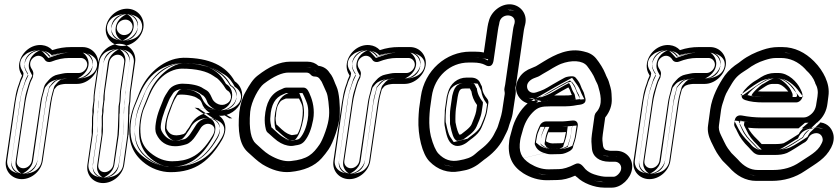

<svg xmlns="http://www.w3.org/2000/svg" viewBox="-20 -769 3846 881"><path d="M380 -468C377 -450 360 -434 342 -434H289C275 -434 261 -430 246 -427C229 -424 214 -414 203 -401C194 -390 186 -385 181 -367L177 -350C173 -334 168 -319 165 -298L126 -31C123 -13 106 3 87 3C68 3 54 -13 57 -31L96 -298C101 -330 105 -339 110 -360L115 -377C118 -388 122 -398 128 -409C130 -412 131 -415 131 -418L133 -430C134 -439 128 -449 124 -455C114 -471 117 -492 134 -505C154 -520 175 -513 186 -494C192 -485 205 -482 215 -486C243 -497 270 -503 298 -503H351C369 -503 383 -486 380 -468ZM80 53C126 53 169 15 176 -31L215 -298C218 -319 221 -329 225 -344L229 -359C232 -363 234 -365 239 -371C248 -381 268 -383 281 -384H334C379 -384 423 -423 430 -468C437 -513 404 -553 359 -553H306C277 -553 250 -549 220 -539C208 -552 192 -560 173 -562C124 -567 81 -530 70 -486C64 -461 69 -442 81 -422C75 -410 71 -399 67 -385L61 -368C54 -346 51 -329 46 -298L7 -31C0 15 34 53 80 53ZM405 -464C401 -433 373 -409 342 -409H289C280 -409 267 -406 250 -403C240 -401 231 -394 222 -384C210 -370 208 -372 205 -361L201 -344C197 -328 193 -313 190 -294L151 -27C146 4 119 28 87 28C53 28 28 -2 33 -35L71 -302C76 -335 80 -348 85 -367H86L91 -384C95 -397 98 -407 106 -421C106 -421 107 -421 107 -422L108 -432C107 -434 105 -437 102 -442C85 -470 92 -505 119 -525C151 -549 187 -537 206 -509C236 -521 267 -528 298 -528H351C386 -528 410 -496 405 -464ZM80 28C113 28 147 -2 152 -35L190 -302C193 -324 197 -336 201 -350L206 -371L210 -375C213 -379 215 -382 220 -388C239 -410 268 -408 279 -409H280H334C366 -409 401 -439 406 -472C410 -501 392 -524 366 -528H359H306C280 -528 256 -524 228 -515L212 -510L201 -522C193 -531 183 -536 171 -537C136 -541 102 -514 94 -481C90 -463 93 -451 103 -435L110 -423L104 -410C98 -399 95 -391 91 -378L85 -361C78 -340 75 -325 71 -294L32 -27C28 2 46 24 72 28ZM425 -466C422 -447 409 -426 377 -415C368 -412 356 -409 342 -409H289C288 -409 280 -408 260 -404C258 -403 250 -398 243 -390C231 -376 230 -377 226 -363L221 -346C217 -330 213 -316 210 -296L171 -29C168 -8 149 28 87 28C19 28 10 -14 13 -33L51 -300C56 -333 60 -343 65 -364L71 -381C74 -393 79 -404 85 -416C85 -417 86 -419 86 -420L88 -432C88 -433 86 -440 81 -447C67 -470 69 -499 98 -520C104 -525 112 -529 123 -533C146 -541 176 -539 195 -531C206 -527 212 -521 217 -516C242 -523 270 -528 298 -528H351C370 -528 385 -523 395 -518C422 -504 428 -484 425 -466ZM80 28C83 28 126 10 132 -33L170 -300C173 -321 177 -334 181 -348L186 -366L188 -369C191 -373 194 -376 199 -382C205 -389 213 -394 222 -398C244 -407 267 -408 275 -409H278H334C337 -409 380 -428 386 -470C391 -505 363 -527 358 -528H306C286 -528 268 -525 243 -517L202 -503L180 -527C174 -534 166 -538 165 -538C164 -538 124 -526 114 -483C109 -462 114 -447 124 -430L128 -422L125 -415C119 -404 115 -394 111 -381L106 -364C99 -342 95 -327 91 -296L52 -29C46 10 78 28 80 28Z M527 -568C481 -568 438 -529 431 -483L413 -359C410 -339 409 -322 409 -305L407 -291C405 -275 403 -264 404 -254V-245C402 -236 402 -226 402 -213C403 -185 400 -181 401 -151L381 -13C374 33 407 71 453 71C499 71 543 33 550 -13L569 -149C569 -150 570 -150 570 -151L572 -187L573 -244L574 -245V-248L575 -282L578 -305V-307L580 -343C580 -349 581 -354 582 -359L600 -483C607 -529 573 -568 527 -568ZM460 21C441 21 428 5 431 -13L451 -153C453 -168 452 -184 452 -189C453 -198 451 -233 453 -242C457 -264 453 -263 457 -291L459 -307C459 -308 460 -310 460 -311C460 -324 460 -340 463 -359L481 -483C484 -501 501 -518 520 -518C539 -518 553 -501 550 -483L532 -359C531 -352 530 -345 530 -339L528 -304L524 -281V-278L523 -244V-242V-239L521 -181L519 -148L500 -13C497 5 479 21 460 21ZM556 -679C575 -679 591 -661 588 -642C585 -622 569 -608 549 -608C530 -608 513 -626 516 -645C519 -665 536 -679 556 -679ZM466 -645C473 -691 516 -729 563 -729C610 -729 645 -689 638 -642C631 -596 587 -558 541 -558C494 -558 459 -598 466 -645ZM527 -543C495 -543 460 -512 455 -479L437 -355C434 -336 434 -321 434 -305V-303L432 -287C430 -272 429 -263 429 -256C429 -249 429 -244 428 -239C427 -233 427 -227 427 -214C428 -183 425 -179 426 -151V-149L406 -9C402 20 420 42 446 46H453C486 46 520 16 525 -17L545 -153L547 -188L548 -246V-247C548 -248 549 -248 549 -249L550 -285L553 -309L556 -345C556 -351 556 -357 557 -363L575 -487C579 -516 561 -539 535 -543ZM460 46C426 46 401 16 406 -17L426 -157C428 -168 426 -180 427 -192C428 -198 426 -230 429 -246C432 -262 427 -262 432 -295L434 -311C434 -326 435 -343 438 -363L456 -487C460 -518 488 -543 520 -543C555 -543 579 -511 574 -479L556 -355C555 -349 555 -343 555 -337L553 -301L549 -277L548 -241V-240V-239V-238L546 -180L544 -145L525 -9C520 22 492 46 460 46ZM556 -704C591 -704 617 -672 612 -638C607 -606 581 -583 549 -583C515 -583 486 -614 491 -649C496 -682 524 -704 556 -704ZM491 -641C487 -612 506 -587 534 -583H541C574 -583 608 -612 613 -646C617 -676 597 -700 570 -704H563C529 -704 496 -675 491 -641ZM527 -543C521 -542 481 -521 475 -481L458 -357C455 -337 454 -321 454 -305V-304L452 -289C450 -273 448 -263 449 -255C449 -249 449 -246 448 -242C446 -235 447 -227 447 -214C448 -184 445 -180 446 -151V-150L426 -11C420 28 451 46 453 46C456 46 499 28 505 -15L525 -151V-152L527 -187L528 -245V-247L529 -248L530 -284L533 -307V-308L535 -344C535 -350 536 -355 537 -361L555 -485C560 -521 532 -542 527 -543ZM460 46C392 46 383 4 386 -15L406 -155C408 -168 406 -182 407 -191C408 -199 406 -231 409 -244C413 -262 408 -262 412 -293L414 -309V-311C413 -325 415 -341 418 -361L436 -485C439 -505 456 -543 520 -543C590 -543 597 -499 594 -481L577 -357C576 -351 575 -344 575 -338L573 -303L569 -279V-278L568 -242V-240V-239L566 -181L564 -147L545 -11C542 10 522 46 460 46ZM556 -704C495 -704 474 -669 471 -647C468 -626 480 -583 549 -583C611 -583 629 -618 632 -640C635 -660 626 -704 556 -704ZM511 -643C504 -597 541 -583 541 -583C544 -583 587 -600 593 -644C599 -685 565 -704 563 -704C560 -704 517 -687 511 -643Z M943 -251C904 -251 873 -228 857 -200C852 -192 849 -186 846 -182C842 -176 835 -168 831 -160C830 -159 829 -158 823 -154C810 -150 799 -148 791 -148C769 -148 755 -155 744 -179C744 -179 743 -188 745 -205C747 -221 752 -239 760 -259L771 -289C775 -299 779 -306 781 -311L793 -331C794 -332 798 -335 811 -335C828 -335 844 -333 860 -329C881 -324 883 -319 897 -311C904 -305 907 -293 911 -284C919 -270 930 -259 943 -251ZM985 -238C1030 -234 1073 -266 1086 -303C1101 -345 1082 -380 1057 -396C1018 -467 941 -504 822 -504C810 -504 798 -502 784 -499C709 -480 646 -417 617 -339C602 -298 585 -269 577 -216C564 -126 585 -71 634 -28C672 5 719 21 763 21C880 21 944 -35 998 -126C1026 -174 1015 -218 985 -238ZM1021 -294C995 -278 966 -295 956 -312C948 -327 944 -343 930 -353C925 -357 920 -358 913 -363C893 -378 853 -385 818 -385C795 -385 767 -376 753 -354L739 -332C734 -324 730 -315 725 -301L713 -271C704 -248 698 -226 695 -205C692 -185 691 -168 698 -153C714 -118 744 -98 784 -98C800 -98 816 -101 835 -107C851 -112 867 -129 876 -143C885 -157 891 -164 900 -180C908 -194 928 -207 948 -198C965 -190 971 -173 955 -146C924 -94 893 -63 861 -48C836 -35 806 -29 770 -29C737 -29 703 -41 670 -68C644 -89 630 -115 626 -144C623 -167 623 -191 627 -216C631 -242 636 -261 642 -274C660 -314 667 -343 692 -380C718 -418 750 -441 789 -451C800 -453 807 -454 814 -454C881 -454 929 -442 959 -421C964 -417 970 -414 976 -410C986 -403 1008 -376 1014 -364C1016 -360 1020 -356 1023 -354C1043 -344 1049 -310 1021 -294ZM956 -273 1033 -226H943C914 -226 892 -209 879 -187C874 -178 869 -172 866 -167C860 -159 855 -153 854 -150L852 -146L850 -143C848 -141 843 -137 837 -133L834 -131L830 -130C816 -126 802 -123 791 -123C761 -123 736 -138 721 -169C716 -181 717 -188 720 -209C723 -227 728 -247 736 -268L748 -298C752 -309 755 -316 758 -322L759 -323L774 -346L775 -347C780 -353 794 -360 811 -360C830 -360 848 -358 866 -354C892 -348 902 -336 909 -332L912 -331L914 -329C928 -316 930 -301 933 -296C939 -286 947 -279 956 -273ZM971 -217C988 -205 999 -179 976 -139C925 -52 870 -4 763 -4C725 -4 683 -18 650 -47C607 -84 590 -127 602 -212C609 -261 624 -286 640 -330C666 -401 725 -458 790 -475C804 -478 812 -479 822 -479C937 -479 1003 -444 1036 -384L1039 -379L1044 -375C1060 -365 1073 -342 1062 -311C1053 -284 1019 -260 987 -263L890 -273ZM1033 -272C1043 -278 1052 -286 1057 -295C1074 -324 1064 -360 1036 -376C1026 -395 1007 -419 990 -430C984 -434 979 -438 974 -441C938 -466 884 -479 814 -479C805 -479 796 -478 783 -475C737 -463 701 -437 672 -394C644 -353 636 -321 619 -284C612 -268 606 -246 602 -219C598 -192 597 -166 601 -140C606 -106 623 -74 654 -49C691 -18 731 -4 770 -4C809 -4 843 -12 872 -26C911 -44 945 -78 977 -133C989 -153 994 -177 984 -197C978 -209 969 -216 959 -221C923 -238 890 -214 878 -193C870 -179 864 -172 854 -156C847 -145 835 -133 828 -131C811 -126 796 -123 784 -123C754 -123 733 -137 720 -164C717 -171 716 -183 719 -202C722 -221 728 -240 736 -262L748 -292C754 -306 757 -314 760 -319L774 -341C782 -353 799 -360 818 -360C851 -360 886 -352 898 -343C907 -337 913 -334 915 -333C921 -329 925 -319 934 -301L935 -300V-299C950 -274 991 -247 1033 -272ZM976 -268C969 -273 961 -280 954 -291C950 -299 949 -310 935 -323L933 -326L929 -328C926 -330 912 -344 878 -352C857 -357 834 -360 811 -360C781 -360 758 -348 753 -342L752 -340L738 -319L737 -318C734 -313 731 -305 727 -294L716 -264C708 -243 703 -224 700 -207C697 -187 697 -181 701 -173C714 -147 739 -123 791 -123C811 -123 827 -127 844 -132L852 -134L858 -138C865 -143 869 -147 871 -149L874 -151L875 -154C877 -159 882 -165 887 -173C890 -178 895 -183 900 -192C916 -219 939 -226 943 -226H1046ZM950 -222 873 -275 993 -263C993 -263 1029 -272 1041 -308C1054 -345 1036 -372 1023 -380L1017 -384L1014 -389C979 -453 920 -479 822 -479C817 -479 813 -478 802 -476C751 -462 689 -408 661 -333C645 -290 629 -265 622 -214C609 -126 630 -79 672 -42C704 -14 739 -4 763 -4C846 -4 901 -42 955 -134C980 -177 965 -212 950 -222ZM1053 -276C1019 -256 971 -262 946 -275C929 -284 921 -294 914 -305C907 -318 903 -328 898 -334L894 -338C893 -339 887 -341 877 -348C870 -353 845 -360 818 -360C816 -360 804 -360 795 -346L781 -324C778 -319 775 -310 769 -296L757 -266C755 -260 752 -253 750 -247C745 -232 741 -217 739 -203C736 -183 736 -170 741 -160C756 -128 777 -123 784 -123C788 -123 796 -124 812 -129C816 -131 827 -141 833 -151C843 -167 849 -173 857 -188C863 -199 891 -236 954 -225C963 -223 970 -220 977 -217C1016 -198 1015 -168 998 -138C966 -84 934 -49 891 -29C859 -13 817 -4 770 -4C716 -4 669 -23 632 -54C601 -80 586 -110 581 -142C577 -167 578 -192 582 -218C585 -236 588 -250 592 -263C594 -269 596 -275 598 -280C615 -318 623 -349 650 -389C678 -430 716 -459 770 -473L771 -474H772C786 -477 800 -479 814 -479C891 -479 954 -464 994 -436C999 -433 1005 -430 1011 -426C1032 -413 1048 -389 1057 -371C1094 -348 1099 -303 1053 -276Z M1373 -367H1294C1290 -367 1286 -366 1283 -365L1270 -359C1222 -340 1200 -297 1195 -231C1194 -212 1195 -195 1200 -175C1203 -162 1210 -160 1216 -154L1236 -136C1258 -116 1279 -105 1300 -101C1316 -98 1322 -99 1336 -102C1349 -104 1363 -105 1377 -121C1397 -145 1409 -178 1417 -220C1425 -265 1415 -306 1403 -333C1399 -343 1391 -367 1373 -367ZM1352 -317C1356 -308 1360 -302 1364 -292C1378 -261 1363 -179 1344 -153C1340 -152 1322 -149 1319 -149C1307 -152 1294 -156 1272 -176L1253 -194C1251 -196 1250 -196 1248 -198C1245 -212 1244 -225 1245 -232C1245 -233 1246 -233 1246 -234C1247 -262 1252 -280 1256 -287C1269 -310 1271 -308 1292 -317ZM1422 -418C1436 -418 1443 -414 1449 -404L1456 -394C1460 -386 1463 -379 1466 -372C1477 -345 1482 -346 1487 -302C1493 -252 1493 -222 1473 -165C1463 -136 1453 -116 1447 -107C1416 -62 1392 -38 1314 -30C1285 -27 1252 -37 1215 -59C1191 -74 1177 -90 1154 -110C1133 -128 1121 -174 1128 -256C1133 -306 1169 -368 1190 -384C1237 -420 1275 -436 1304 -436H1384C1394 -436 1400 -433 1406 -426C1410 -421 1417 -418 1422 -418ZM1441 -467C1428 -479 1411 -486 1391 -486H1311C1264 -486 1214 -463 1162 -422C1141 -406 1126 -382 1107 -348C1092 -322 1082 -289 1078 -254C1070 -168 1079 -105 1117 -71C1142 -49 1158 -32 1184 -15C1227 11 1269 24 1312 20C1374 14 1423 -6 1456 -43C1468 -56 1478 -70 1488 -84C1509 -115 1536 -192 1539 -240C1541 -280 1537 -345 1524 -372C1515 -391 1511 -408 1500 -425L1493 -434C1482 -452 1465 -464 1441 -467ZM1371 -342C1374 -338 1377 -331 1380 -323C1390 -300 1400 -263 1393 -225C1386 -185 1374 -156 1358 -137C1351 -129 1348 -129 1331 -126C1316 -123 1316 -123 1304 -125C1289 -128 1272 -137 1252 -155L1232 -173C1228 -177 1225 -179 1225 -179C1225 -179 1224 -180 1224 -181C1220 -199 1219 -212 1220 -229C1224 -291 1243 -321 1279 -336L1293 -342H1294ZM1368 -342 1375 -328C1380 -318 1382 -311 1386 -302C1406 -257 1388 -173 1364 -139L1359 -132L1351 -129C1343 -127 1330 -124 1320 -124H1316L1313 -125C1300 -128 1281 -135 1256 -157L1236 -175L1231 -180L1225 -185L1224 -192C1220 -209 1219 -221 1221 -236C1223 -266 1227 -286 1235 -300C1249 -325 1265 -332 1282 -340L1287 -342ZM1424 -443C1418 -449 1416 -452 1410 -455C1402 -459 1392 -461 1384 -461H1304C1266 -461 1223 -442 1174 -404C1144 -381 1109 -317 1103 -259C1095 -176 1105 -119 1137 -91C1159 -72 1175 -55 1202 -37C1242 -13 1279 -1 1316 -5C1400 -14 1435 -45 1468 -93C1477 -106 1485 -127 1496 -157C1517 -217 1517 -254 1511 -305C1506 -350 1498 -359 1489 -381C1486 -389 1483 -397 1478 -406L1477 -407L1471 -417C1466 -425 1463 -429 1456 -434C1446 -441 1432 -443 1424 -443ZM1438 -442C1456 -439 1464 -433 1472 -421L1479 -411C1488 -398 1491 -383 1501 -361C1510 -343 1516 -279 1514 -242C1512 -201 1484 -123 1467 -98C1458 -85 1448 -72 1437 -60C1410 -29 1367 -11 1309 -5C1273 -1 1237 -13 1197 -37C1173 -53 1160 -67 1134 -90C1106 -114 1094 -166 1102 -251C1105 -283 1116 -313 1129 -336C1148 -370 1162 -390 1178 -402C1228 -441 1273 -461 1311 -461H1391C1405 -461 1416 -456 1424 -449L1430 -444ZM1353 -342H1304L1297 -339C1269 -328 1245 -295 1240 -230C1239 -212 1239 -197 1244 -178C1245 -175 1246 -174 1246 -174C1246 -174 1249 -172 1254 -168L1274 -150C1294 -132 1311 -125 1314 -124C1315 -124 1319 -125 1322 -126C1328 -127 1332 -127 1333 -127C1334 -127 1335 -129 1337 -131C1354 -151 1364 -182 1372 -223C1380 -264 1370 -303 1359 -327C1357 -332 1356 -337 1353 -342ZM1386 -342H1277L1265 -337C1249 -330 1226 -318 1213 -295C1206 -283 1203 -265 1201 -235V-234C1200 -224 1200 -211 1203 -195L1204 -190L1209 -185L1214 -180L1234 -162C1259 -140 1284 -131 1299 -127L1309 -124H1321C1343 -124 1349 -127 1364 -131L1379 -135L1385 -144C1409 -178 1425 -257 1407 -298C1403 -307 1401 -314 1396 -324ZM1442 -441C1430 -452 1408 -461 1384 -461H1304C1247 -461 1201 -436 1153 -399C1122 -375 1089 -313 1083 -258C1075 -175 1084 -125 1116 -97C1138 -78 1152 -61 1181 -42C1221 -17 1268 1 1322 -5C1421 -16 1458 -52 1489 -98C1497 -110 1507 -130 1517 -160C1538 -219 1537 -254 1531 -304C1526 -348 1520 -353 1510 -377C1507 -385 1504 -392 1499 -401L1498 -402L1492 -412C1485 -423 1470 -436 1442 -441ZM1430 -443C1434 -442 1442 -441 1451 -426L1457 -416C1466 -402 1471 -386 1481 -366C1491 -346 1496 -279 1494 -241C1491 -197 1463 -119 1445 -93C1436 -80 1426 -66 1415 -54C1388 -23 1351 -10 1303 -5C1283 -3 1256 -8 1217 -32C1195 -46 1181 -61 1155 -84C1127 -108 1115 -167 1123 -252C1126 -285 1137 -316 1150 -340C1169 -374 1185 -397 1199 -408C1250 -448 1291 -461 1311 -461H1391C1391 -461 1396 -460 1402 -454L1412 -446Z M1883 -468C1880 -450 1863 -434 1845 -434H1792C1778 -434 1764 -430 1749 -427C1732 -424 1717 -414 1706 -401C1697 -390 1689 -385 1684 -367L1680 -350C1676 -334 1671 -319 1668 -298L1629 -31C1626 -13 1609 3 1590 3C1571 3 1557 -13 1560 -31L1599 -298C1604 -330 1608 -339 1613 -360L1618 -377C1621 -388 1625 -398 1631 -409C1633 -412 1634 -415 1634 -418L1636 -430C1637 -439 1631 -449 1627 -455C1617 -471 1620 -492 1637 -505C1657 -520 1678 -513 1689 -494C1695 -485 1708 -482 1718 -486C1746 -497 1773 -503 1801 -503H1854C1872 -503 1886 -486 1883 -468ZM1583 53C1629 53 1672 15 1679 -31L1718 -298C1721 -319 1724 -329 1728 -344L1732 -359C1735 -363 1737 -365 1742 -371C1751 -381 1771 -383 1784 -384H1837C1882 -384 1926 -423 1933 -468C1940 -513 1907 -553 1862 -553H1809C1780 -553 1753 -549 1723 -539C1711 -552 1695 -560 1676 -562C1627 -567 1584 -530 1573 -486C1567 -461 1572 -442 1584 -422C1578 -410 1574 -399 1570 -385L1564 -368C1557 -346 1554 -329 1549 -298L1510 -31C1503 15 1537 53 1583 53ZM1908 -464C1904 -433 1876 -409 1845 -409H1792C1783 -409 1770 -406 1753 -403C1743 -401 1734 -394 1725 -384C1713 -370 1711 -372 1708 -361L1704 -344C1700 -328 1696 -313 1693 -294L1654 -27C1649 4 1622 28 1590 28C1556 28 1531 -2 1536 -35L1574 -302C1579 -335 1583 -348 1588 -367H1589L1594 -384C1598 -397 1601 -407 1609 -421C1609 -421 1610 -421 1610 -422L1611 -432C1610 -434 1608 -437 1605 -442C1588 -470 1595 -505 1622 -525C1654 -549 1690 -537 1709 -509C1739 -521 1770 -528 1801 -528H1854C1889 -528 1913 -496 1908 -464ZM1583 28C1616 28 1650 -2 1655 -35L1693 -302C1696 -324 1700 -336 1704 -350L1709 -371L1713 -375C1716 -379 1718 -382 1723 -388C1742 -410 1771 -408 1782 -409H1783H1837C1869 -409 1904 -439 1909 -472C1913 -501 1895 -524 1869 -528H1862H1809C1783 -528 1759 -524 1731 -515L1715 -510L1704 -522C1696 -531 1686 -536 1674 -537C1639 -541 1605 -514 1597 -481C1593 -463 1596 -451 1606 -435L1613 -423L1607 -410C1601 -399 1598 -391 1594 -378L1588 -361C1581 -340 1578 -325 1574 -294L1535 -27C1531 2 1549 24 1575 28ZM1928 -466C1925 -447 1912 -426 1880 -415C1871 -412 1859 -409 1845 -409H1792C1791 -409 1783 -408 1763 -404C1761 -403 1753 -398 1746 -390C1734 -376 1733 -377 1729 -363L1724 -346C1720 -330 1716 -316 1713 -296L1674 -29C1671 -8 1652 28 1590 28C1522 28 1513 -14 1516 -33L1554 -300C1559 -333 1563 -343 1568 -364L1574 -381C1577 -393 1582 -404 1588 -416C1588 -417 1589 -419 1589 -420L1591 -432C1591 -433 1589 -440 1584 -447C1570 -470 1572 -499 1601 -520C1607 -525 1615 -529 1626 -533C1649 -541 1679 -539 1698 -531C1709 -527 1715 -521 1720 -516C1745 -523 1773 -528 1801 -528H1854C1873 -528 1888 -523 1898 -518C1925 -504 1931 -484 1928 -466ZM1583 28C1586 28 1629 10 1635 -33L1673 -300C1676 -321 1680 -334 1684 -348L1689 -366L1691 -369C1694 -373 1697 -376 1702 -382C1708 -389 1716 -394 1725 -398C1747 -407 1770 -408 1778 -409H1781H1837C1840 -409 1883 -428 1889 -470C1894 -505 1866 -527 1861 -528H1809C1789 -528 1771 -525 1746 -517L1705 -503L1683 -527C1677 -534 1669 -538 1668 -538C1667 -538 1627 -526 1617 -483C1612 -462 1617 -447 1627 -430L1631 -422L1628 -415C1622 -404 1618 -394 1614 -381L1609 -364C1602 -342 1598 -327 1594 -296L1555 -29C1549 10 1581 28 1583 28Z M2130 -482H2150C2174 -482 2193 -478 2206 -471C2206 -471 2239 -449 2245 -493L2265 -632C2266 -640 2268 -649 2270 -657L2272 -668C2282 -712 2351 -706 2341 -662L2338 -652C2336 -646 2335 -638 2334 -632L2298 -381L2295 -366C2292 -356 2297 -348 2296 -338L2284 -259C2280 -234 2270 -209 2265 -191C2262 -180 2255 -170 2250 -159C2238 -133 2218 -108 2185 -83C2177 -77 2169 -70 2161 -63C2141 -45 2119 -39 2086 -33C2050 -26 2019 -35 1991 -65C1980 -77 1967 -105 1957 -144C1951 -170 1949 -197 1950 -227C1951 -240 1951 -256 1953 -270L1961 -326C1974 -419 2046 -482 2130 -482ZM1911 -326 1903 -270C1901 -254 1901 -237 1900 -223C1897 -148 1917 -62 1951 -28C1988 10 2036 27 2089 17C2100 15 2106 14 2110 13C2140 8 2169 -9 2191 -28C2198 -34 2205 -39 2212 -44C2251 -73 2279 -107 2296 -145C2299 -151 2301 -156 2304 -161C2314 -180 2313 -187 2322 -211C2328 -226 2332 -242 2334 -259L2346 -338C2347 -348 2347 -356 2345 -366C2346 -370 2347 -376 2348 -381L2384 -632C2385 -636 2386 -640 2387 -646L2390 -658C2401 -706 2368 -745 2325 -749C2278 -753 2233 -715 2223 -672L2220 -661C2218 -651 2216 -641 2215 -632L2200 -528C2187 -531 2173 -532 2158 -532H2138C2027 -532 1928 -446 1911 -326ZM2020 -194C2028 -150 2035 -117 2060 -104C2083 -91 2114 -107 2128 -120C2131 -123 2139 -128 2149 -136C2167 -150 2181 -164 2190 -185C2197 -201 2212 -237 2215 -259L2221 -297C2222 -304 2219 -311 2216 -315C2201 -333 2193 -349 2192 -367C2192 -372 2189 -377 2187 -380L2182 -391C2176 -403 2163 -413 2141 -413H2121C2079 -413 2046 -385 2035 -344L2031 -329C2031 -328 2030 -327 2030 -326L2022 -270C2021 -265 2021 -260 2021 -254C2021 -240 2018 -207 2020 -194ZM2072 -270 2080 -324 2083 -338C2089 -360 2095 -363 2113 -363H2133H2136L2141 -353C2141 -352 2143 -351 2143 -350C2146 -328 2154 -307 2169 -287L2165 -259C2163 -244 2148 -209 2144 -199C2137 -182 2107 -162 2095 -152C2094 -152 2091 -152 2088 -151C2083 -158 2076 -175 2070 -208C2069 -223 2070 -256 2072 -270ZM2130 -507C2033 -507 1951 -434 1936 -330L1928 -273C1926 -256 1926 -240 1926 -229C1925 -198 1926 -167 1933 -138C1943 -97 1955 -66 1972 -48C2006 -12 2048 0 2091 -8C2124 -14 2152 -22 2177 -44C2184 -50 2192 -57 2200 -63C2235 -89 2259 -118 2273 -149C2276 -156 2285 -168 2289 -185C2293 -200 2305 -226 2309 -255L2320 -334C2323 -351 2319 -360 2319 -360C2321 -368 2322 -371 2323 -377L2359 -628C2360 -633 2360 -640 2362 -646L2365 -657C2368 -671 2366 -685 2359 -697C2351 -711 2338 -718 2325 -721C2296 -728 2257 -713 2248 -673L2245 -662C2243 -653 2241 -645 2240 -636L2220 -497C2220 -495 2219 -493 2219 -492H2218L2217 -493C2199 -503 2177 -507 2150 -507ZM1936 -322C1952 -430 2040 -507 2138 -507H2158C2171 -507 2184 -505 2195 -503L2221 -498L2240 -628C2241 -637 2243 -647 2245 -656L2247 -667C2254 -699 2290 -727 2323 -724C2325 -724 2328 -723 2330 -723C2355 -718 2372 -694 2365 -663L2363 -652C2362 -646 2360 -641 2359 -636L2323 -385C2322 -381 2322 -376 2321 -372L2320 -367L2321 -362C2322 -355 2322 -349 2321 -342L2310 -263C2308 -247 2304 -232 2299 -219C2289 -191 2290 -188 2282 -173C2279 -167 2276 -162 2273 -155C2258 -122 2233 -91 2197 -64C2190 -58 2182 -53 2175 -47C2156 -30 2130 -16 2106 -12C2102 -11 2095 -10 2084 -8C2039 0 2001 -13 1969 -46C1944 -71 1922 -150 1925 -221C1926 -236 1926 -253 1928 -266ZM2045 -199C2054 -152 2062 -132 2072 -126C2080 -122 2100 -128 2112 -139C2116 -143 2123 -148 2134 -156C2151 -169 2160 -178 2167 -195C2174 -210 2189 -248 2191 -263L2196 -300C2180 -320 2170 -341 2168 -364L2166 -366L2159 -380C2158 -382 2155 -388 2141 -388H2121C2092 -388 2068 -369 2059 -337L2055 -323V-322L2047 -266C2046 -262 2046 -258 2046 -253C2046 -238 2044 -204 2045 -199ZM2047 -274C2044 -256 2044 -223 2045 -207V-205L2046 -204C2053 -169 2059 -150 2067 -137L2076 -122L2094 -126C2098 -127 2100 -128 2102 -128L2107 -130L2111 -133C2121 -141 2155 -160 2167 -189C2172 -200 2187 -233 2190 -255L2196 -294L2189 -302C2176 -319 2170 -335 2167 -353V-358L2165 -362L2164 -364L2153 -387L2138 -388H2133H2113C2104 -388 2093 -387 2082 -380C2068 -371 2063 -357 2059 -344L2055 -329ZM2130 -507C2003 -507 1930 -422 1916 -328L1908 -271C1906 -255 1907 -240 1906 -228C1905 -197 1905 -169 1912 -141C1922 -100 1934 -72 1951 -54C1983 -20 2037 3 2101 -9C2137 -16 2173 -27 2199 -50C2206 -56 2214 -62 2221 -68C2257 -95 2281 -123 2294 -153C2298 -161 2305 -172 2309 -187C2313 -203 2325 -230 2329 -257L2341 -336C2343 -352 2338 -359 2339 -362C2340 -368 2342 -373 2343 -379L2379 -630C2380 -636 2381 -642 2383 -648L2385 -659C2391 -685 2375 -719 2319 -723C2262 -727 2233 -697 2227 -671L2225 -660C2223 -651 2221 -642 2220 -634L2201 -502C2185 -506 2168 -507 2150 -507ZM1956 -324C1973 -443 2070 -507 2138 -507H2158C2168 -507 2177 -506 2184 -504L2240 -493L2260 -630C2261 -639 2263 -648 2265 -658L2268 -669C2277 -710 2319 -724 2319 -724C2323 -723 2354 -702 2345 -661L2342 -650C2341 -644 2340 -639 2339 -634L2303 -383C2302 -379 2302 -373 2301 -369L2300 -367V-364C2302 -356 2302 -348 2301 -340L2289 -261C2287 -245 2283 -230 2278 -216C2268 -190 2270 -184 2261 -168C2258 -163 2255 -157 2252 -151C2237 -117 2210 -86 2175 -59C2167 -53 2160 -47 2153 -41C2134 -24 2110 -13 2098 -11C2093 -10 2085 -9 2074 -7C2051 -3 2025 -6 1991 -40C1966 -66 1942 -150 1945 -222C1946 -237 1946 -254 1948 -268ZM2065 -197C2063 -205 2066 -240 2066 -254C2066 -260 2066 -264 2067 -268L2075 -324V-326L2079 -340C2090 -380 2120 -388 2121 -388H2136C2137 -387 2137 -386 2138 -385L2145 -371L2146 -370C2147 -369 2147 -366 2147 -366C2149 -345 2158 -324 2175 -304C2175 -303 2176 -301 2176 -299L2170 -261C2167 -243 2153 -207 2146 -191C2138 -173 2129 -163 2113 -151C2102 -143 2094 -137 2090 -133C2089 -132 2087 -130 2085 -129C2077 -141 2071 -166 2065 -197ZM2027 -272 2035 -327 2039 -341C2045 -362 2065 -388 2113 -388H2133H2143L2172 -385L2185 -359C2185 -359 2186 -358 2186 -357L2187 -354L2188 -352C2191 -332 2198 -314 2211 -297L2215 -291L2210 -257C2207 -238 2191 -203 2187 -193C2176 -167 2142 -146 2132 -138L2126 -133L2115 -130C2113 -129 2110 -129 2106 -128L2062 -117L2045 -142C2038 -154 2033 -172 2026 -206L2025 -207V-208C2024 -224 2025 -255 2027 -272Z M2596 -77C2611 -88 2609 -94 2610 -98C2615 -112 2622 -135 2624 -149L2631 -191C2633 -202 2628 -218 2607 -216C2581 -213 2565 -212 2563 -212H2485C2474 -212 2462 -204 2458 -195C2447 -172 2440 -154 2438 -137L2434 -113C2433 -107 2435 -102 2438 -97C2447 -78 2467 -69 2487 -64C2494 -62 2500 -61 2507 -61L2552 -62C2566 -62 2582 -69 2596 -77ZM2485 -121 2488 -137C2489 -142 2491 -149 2496 -162H2555C2560 -162 2564 -162 2577 -163L2574 -149C2573 -142 2569 -124 2565 -114L2559 -112L2514 -111C2502 -111 2487 -119 2485 -121ZM2830 7C2828 23 2809 42 2796 42H2761C2749 42 2730 39 2706 31C2691 26 2677 18 2666 7C2656 -4 2642 -28 2619 -16C2588 0 2563 7 2545 7L2497 8C2468 8 2440 -1 2412 -18C2370 -45 2359 -74 2367 -126C2369 -140 2374 -153 2377 -165C2386 -201 2401 -229 2423 -252C2448 -278 2465 -281 2505 -281H2557C2588 -281 2604 -282 2629 -287C2638 -289 2678 -287 2664 -325C2664 -326 2663 -329 2662 -333C2659 -350 2651 -356 2645 -374C2641 -387 2633 -399 2622 -412C2618 -417 2611 -419 2605 -419C2595 -419 2578 -417 2570 -412C2553 -402 2543 -398 2515 -381C2477 -358 2475 -357 2440 -345C2418 -338 2402 -351 2399 -366C2394 -389 2415 -404 2430 -410L2443 -415C2453 -418 2459 -423 2471 -430L2497 -445C2524 -462 2544 -472 2554 -476C2601 -494 2653 -493 2674 -466C2687 -449 2704 -424 2710 -407C2714 -396 2720 -388 2724 -376C2734 -342 2750 -290 2716 -254C2712 -250 2709 -243 2708 -238L2696 -153C2692 -123 2694 -113 2696 -88C2699 -50 2730 -27 2775 -27H2801C2819 -27 2833 -12 2830 7ZM2604 -333C2597 -347 2597 -355 2588 -368C2572 -360 2550 -347 2523 -331H2564C2588 -331 2589 -331 2604 -333ZM2880 7C2887 -39 2854 -77 2808 -77H2783C2774 -77 2772 -79 2761 -81C2753 -83 2748 -93 2747 -100C2745 -124 2742 -123 2746 -153L2757 -230C2778 -256 2789 -286 2787 -317C2787 -323 2786 -331 2786 -339C2786 -357 2777 -382 2773 -396C2769 -408 2762 -418 2758 -430C2749 -453 2732 -480 2715 -501C2701 -518 2682 -528 2658 -533C2590 -550 2529 -520 2475 -487L2449 -471C2439 -465 2438 -464 2432 -462L2418 -456C2398 -449 2377 -435 2364 -415C2327 -360 2359 -307 2401 -295C2366 -264 2340 -220 2328 -170C2325 -156 2319 -141 2317 -126C2307 -55 2328 -8 2381 26C2415 47 2451 58 2490 58L2538 57C2563 57 2590 50 2619 37C2622 40 2625 42 2629 45C2654 70 2706 92 2753 92H2788C2831 92 2874 50 2880 7ZM2582 -98 2585 -101C2585 -102 2586 -104 2587 -107C2592 -120 2598 -142 2600 -153L2605 -191C2581 -189 2568 -187 2563 -187H2485C2484 -187 2481 -185 2481 -184C2470 -162 2464 -145 2462 -133L2459 -110L2460 -109L2461 -107C2464 -100 2475 -93 2494 -88H2495C2501 -86 2500 -86 2507 -86L2552 -87C2558 -87 2570 -91 2582 -98ZM2469 -102 2459 -111 2463 -140C2464 -148 2467 -158 2473 -172L2479 -187H2555C2559 -187 2561 -187 2574 -188L2606 -191L2599 -145C2597 -134 2592 -117 2588 -105L2585 -95L2575 -91C2571 -89 2567 -88 2565 -88C2106 23 2563 -87 2563 -87L2514 -86C2491 -87 2477 -96 2469 -102ZM2855 11C2860 -22 2835 -52 2801 -52H2775C2739 -52 2723 -68 2721 -91C2719 -117 2717 -121 2721 -149L2733 -234C2733 -235 2734 -236 2734 -236C2780 -285 2757 -352 2748 -383C2743 -400 2735 -409 2733 -416C2725 -438 2708 -464 2693 -482C2660 -523 2595 -518 2545 -499C2532 -494 2512 -484 2484 -467L2458 -451C2446 -444 2443 -441 2436 -439H2435L2421 -433C2403 -426 2366 -403 2375 -361C2381 -333 2411 -309 2448 -321C2484 -333 2490 -337 2527 -359C2554 -375 2564 -378 2583 -390C2585 -391 2598 -394 2604 -394C2613 -383 2618 -375 2621 -366C2629 -341 2636 -338 2638 -329C2639 -323 2640 -321 2641 -317V-314C2636 -313 2632 -314 2623 -312C2601 -307 2588 -306 2557 -306H2505C2464 -306 2435 -301 2405 -270C2380 -244 2362 -211 2352 -171C2349 -160 2344 -147 2342 -130C2334 -72 2349 -29 2399 3C2431 23 2462 33 2497 33L2545 32C2571 32 2598 23 2631 6C2634 8 2640 16 2649 25C2663 39 2679 49 2698 55C2724 63 2745 67 2761 67H2796C2827 67 2851 38 2855 11ZM2627 -344C2623 -353 2621 -364 2609 -382L2596 -400L2576 -390C2560 -381 2537 -369 2510 -353L2431 -306H2564C2588 -306 2593 -306 2607 -308L2643 -312ZM2855 4C2850 35 2816 67 2788 67H2753C2713 67 2665 47 2646 28V27L2645 26C2641 23 2640 22 2637 19L2625 7L2609 14C2582 26 2559 32 2538 32L2490 33C2455 33 2424 23 2394 4C2349 -25 2333 -59 2342 -122C2344 -134 2348 -149 2352 -164C2363 -210 2386 -249 2417 -277L2451 -307L2408 -319C2403 -320 2398 -323 2394 -326C2374 -339 2362 -366 2385 -401C2395 -416 2411 -428 2426 -433L2441 -439C2448 -442 2453 -444 2462 -450L2488 -465C2542 -498 2596 -523 2653 -509C2674 -504 2685 -497 2695 -485C2711 -465 2727 -440 2734 -421C2740 -405 2747 -396 2749 -389C2754 -374 2761 -350 2761 -338C2761 -329 2762 -323 2762 -316C2763 -291 2756 -267 2738 -246L2733 -240L2721 -157C2717 -126 2720 -118 2722 -98C2723 -89 2726 -80 2731 -73C2736 -66 2743 -59 2756 -56C2763 -55 2770 -52 2783 -52H2808C2811 -52 2813 -51 2815 -51C2841 -47 2859 -25 2855 4ZM2561 -93C2568 -99 2562 -93 2566 -103C2571 -117 2578 -139 2580 -151L2585 -189C2575 -188 2573 -187 2563 -187H2501C2491 -165 2485 -149 2483 -135L2479 -111C2479 -108 2479 -106 2480 -105L2481 -104L2482 -103C2487 -92 2493 -90 2507 -86H2508L2548 -87C2551 -88 2555 -90 2561 -93ZM2448 -108 2439 -115 2443 -138C2444 -145 2446 -155 2452 -168L2460 -187H2555L2569 -188L2626 -193L2619 -147C2618 -137 2613 -120 2609 -109L2606 -100L2593 -94C2586 -91 2580 -90 2577 -89C2574 -88 2572 -88 2569 -87L2514 -86H2512C2471 -87 2455 -102 2448 -108ZM2875 9C2878 -9 2871 -27 2846 -41C2836 -47 2820 -52 2801 -52H2775C2766 -52 2744 -57 2741 -90C2739 -116 2737 -122 2741 -151L2753 -236C2753 -238 2756 -242 2756 -242C2793 -281 2784 -326 2775 -359C2773 -367 2771 -374 2769 -380C2764 -395 2757 -404 2754 -412C2747 -432 2730 -458 2715 -476C2712 -480 2708 -484 2704 -487C2660 -523 2580 -517 2528 -497C2511 -491 2492 -479 2463 -462L2438 -447C2425 -439 2423 -438 2420 -437L2419 -436L2403 -430C2376 -419 2348 -395 2355 -363C2357 -355 2361 -347 2369 -339C2375 -333 2383 -326 2397 -322C2417 -316 2444 -317 2463 -323C2500 -335 2511 -343 2547 -364C2568 -377 2578 -381 2591 -388C2596 -381 2599 -375 2601 -369C2604 -360 2607 -353 2610 -348C2614 -341 2617 -338 2618 -331C2619 -326 2619 -323 2620 -320C2621 -316 2622 -314 2622 -312C2619 -312 2617 -311 2612 -310C2594 -306 2587 -306 2557 -306H2505C2457 -306 2413 -296 2383 -264C2358 -238 2342 -206 2332 -168C2329 -157 2324 -143 2322 -128C2314 -73 2326 -35 2378 -1C2411 20 2450 33 2496 33H2497L2546 32C2575 32 2600 24 2623 15L2627 19C2641 33 2660 45 2684 53C2712 62 2735 67 2761 67H2796C2861 67 2873 23 2875 9ZM2648 -340 2661 -314 2613 -309C2601 -308 2588 -306 2564 -306H2418L2490 -348C2517 -364 2541 -377 2557 -386L2605 -412L2630 -377C2642 -360 2643 -350 2648 -340ZM2835 6C2830 39 2797 64 2787 67H2753C2729 67 2687 52 2668 33H2667V32C2664 29 2661 27 2658 24L2632 -2L2591 17C2565 29 2548 32 2537 32L2489 33C2466 33 2444 27 2415 9C2372 -19 2352 -57 2362 -124C2364 -137 2368 -153 2372 -167C2384 -214 2409 -255 2439 -282L2464 -305L2421 -318C2411 -321 2373 -357 2406 -406C2417 -422 2433 -432 2441 -435L2443 -436L2458 -442C2466 -445 2474 -449 2483 -455L2508 -470C2565 -505 2607 -519 2640 -511L2641 -510H2642C2654 -507 2664 -504 2674 -491C2690 -471 2707 -446 2714 -425C2719 -410 2726 -401 2729 -392C2733 -377 2741 -354 2741 -339C2741 -331 2742 -323 2742 -316C2744 -288 2734 -262 2716 -240L2713 -236L2701 -155C2697 -124 2700 -121 2702 -99C2703 -92 2699 -66 2746 -57C2746 -57 2761 -52 2783 -52H2808C2812 -51 2840 -31 2835 6Z M3260 -468C3257 -450 3240 -434 3222 -434H3169C3155 -434 3141 -430 3126 -427C3109 -424 3094 -414 3083 -401C3074 -390 3066 -385 3061 -367L3057 -350C3053 -334 3048 -319 3045 -298L3006 -31C3003 -13 2986 3 2967 3C2948 3 2934 -13 2937 -31L2976 -298C2981 -330 2985 -339 2990 -360L2995 -377C2998 -388 3002 -398 3008 -409C3010 -412 3011 -415 3011 -418L3013 -430C3014 -439 3008 -449 3004 -455C2994 -471 2997 -492 3014 -505C3034 -520 3055 -513 3066 -494C3072 -485 3085 -482 3095 -486C3123 -497 3150 -503 3178 -503H3231C3249 -503 3263 -486 3260 -468ZM2960 53C3006 53 3049 15 3056 -31L3095 -298C3098 -319 3101 -329 3105 -344L3109 -359C3112 -363 3114 -365 3119 -371C3128 -381 3148 -383 3161 -384H3214C3259 -384 3303 -423 3310 -468C3317 -513 3284 -553 3239 -553H3186C3157 -553 3130 -549 3100 -539C3088 -552 3072 -560 3053 -562C3004 -567 2961 -530 2950 -486C2944 -461 2949 -442 2961 -422C2955 -410 2951 -399 2947 -385L2941 -368C2934 -346 2931 -329 2926 -298L2887 -31C2880 15 2914 53 2960 53ZM3285 -464C3281 -433 3253 -409 3222 -409H3169C3160 -409 3147 -406 3130 -403C3120 -401 3111 -394 3102 -384C3090 -370 3088 -372 3085 -361L3081 -344C3077 -328 3073 -313 3070 -294L3031 -27C3026 4 2999 28 2967 28C2933 28 2908 -2 2913 -35L2951 -302C2956 -335 2960 -348 2965 -367H2966L2971 -384C2975 -397 2978 -407 2986 -421C2986 -421 2987 -421 2987 -422L2988 -432C2987 -434 2985 -437 2982 -442C2965 -470 2972 -505 2999 -525C3031 -549 3067 -537 3086 -509C3116 -521 3147 -528 3178 -528H3231C3266 -528 3290 -496 3285 -464ZM2960 28C2993 28 3027 -2 3032 -35L3070 -302C3073 -324 3077 -336 3081 -350L3086 -371L3090 -375C3093 -379 3095 -382 3100 -388C3119 -410 3148 -408 3159 -409H3160H3214C3246 -409 3281 -439 3286 -472C3290 -501 3272 -524 3246 -528H3239H3186C3160 -528 3136 -524 3108 -515L3092 -510L3081 -522C3073 -531 3063 -536 3051 -537C3016 -541 2982 -514 2974 -481C2970 -463 2973 -451 2983 -435L2990 -423L2984 -410C2978 -399 2975 -391 2971 -378L2965 -361C2958 -340 2955 -325 2951 -294L2912 -27C2908 2 2926 24 2952 28ZM3305 -466C3302 -447 3289 -426 3257 -415C3248 -412 3236 -409 3222 -409H3169C3168 -409 3160 -408 3140 -404C3138 -403 3130 -398 3123 -390C3111 -376 3110 -377 3106 -363L3101 -346C3097 -330 3093 -316 3090 -296L3051 -29C3048 -8 3029 28 2967 28C2899 28 2890 -14 2893 -33L2931 -300C2936 -333 2940 -343 2945 -364L2951 -381C2954 -393 2959 -404 2965 -416C2965 -417 2966 -419 2966 -420L2968 -432C2968 -433 2966 -440 2961 -447C2947 -470 2949 -499 2978 -520C2984 -525 2992 -529 3003 -533C3026 -541 3056 -539 3075 -531C3086 -527 3092 -521 3097 -516C3122 -523 3150 -528 3178 -528H3231C3250 -528 3265 -523 3275 -518C3302 -504 3308 -484 3305 -466ZM2960 28C2963 28 3006 10 3012 -33L3050 -300C3053 -321 3057 -334 3061 -348L3066 -366L3068 -369C3071 -373 3074 -376 3079 -382C3085 -389 3093 -394 3102 -398C3124 -407 3147 -408 3155 -409H3158H3214C3217 -409 3260 -428 3266 -470C3271 -505 3243 -527 3238 -528H3186C3166 -528 3148 -525 3123 -517L3082 -503L3060 -527C3054 -534 3046 -538 3045 -538C3044 -538 3004 -526 2994 -483C2989 -462 2994 -447 3004 -430L3008 -422L3005 -415C2999 -404 2995 -394 2991 -381L2986 -364C2979 -342 2975 -327 2971 -296L2932 -29C2926 10 2958 28 2960 28Z M3399 -310C3422 -302 3450 -299 3485 -299H3633C3648 -299 3660 -313 3662 -324V-326C3664 -341 3657 -351 3652 -362C3638 -392 3598 -434 3553 -434H3534C3513 -434 3491 -427 3472 -415C3457 -405 3447 -399 3445 -398C3428 -389 3350 -327 3399 -310ZM3458 -350C3470 -358 3475 -362 3494 -374C3505 -381 3515 -384 3526 -384H3545C3553 -384 3564 -381 3578 -369C3586 -362 3592 -355 3597 -349H3492C3479 -349 3468 -349 3458 -350ZM3731 -208C3758 -231 3773 -260 3777 -295L3781 -326C3786 -359 3779 -387 3767 -414C3756 -438 3739 -464 3715 -488C3675 -528 3626 -553 3570 -553H3551C3526 -553 3502 -548 3479 -540C3446 -529 3412 -513 3383 -491C3379 -488 3374 -484 3370 -481C3345 -465 3324 -447 3306 -423C3278 -383 3247 -325 3239 -267L3229 -194C3225 -169 3231 -144 3243 -119C3250 -104 3267 -69 3278 -55C3286 -45 3291 -36 3297 -30L3325 -2C3359 37 3401 61 3450 61H3521C3577 61 3629 46 3674 15C3726 -20 3767 -40 3794 -92C3804 -111 3809 -135 3803 -156C3795 -185 3771 -209 3731 -208ZM3665 -180H3660H3468C3450 -180 3431 -181 3412 -183C3421 -166 3434 -149 3454 -130C3460 -124 3466 -118 3472 -111L3475 -108H3540C3560 -108 3574 -111 3576 -112C3592 -119 3631 -146 3645 -154C3651 -166 3657 -172 3665 -180ZM3475 -230C3445 -230 3415 -233 3384 -239C3378 -240 3355 -243 3351 -215L3349 -201C3348 -196 3350 -190 3352 -186C3356 -179 3360 -173 3363 -165C3374 -140 3392 -115 3416 -92C3429 -79 3441 -58 3467 -58H3533C3556 -58 3574 -60 3591 -67C3609 -75 3648 -101 3664 -111C3671 -115 3682 -119 3688 -134C3694 -145 3700 -151 3710 -155C3734 -164 3750 -152 3754 -136C3757 -125 3754 -119 3749 -109C3732 -72 3691 -53 3650 -25C3615 -1 3575 11 3528 11H3457C3424 11 3394 -4 3365 -38C3359 -45 3349 -53 3336 -67C3331 -73 3327 -79 3320 -88C3310 -101 3296 -134 3289 -147C3279 -166 3277 -182 3279 -194L3289 -267C3291 -278 3293 -286 3295 -292C3306 -322 3303 -326 3323 -360C3348 -403 3357 -418 3393 -441C3399 -445 3404 -448 3410 -452C3434 -470 3460 -484 3489 -493C3505 -498 3521 -503 3543 -503H3562C3604 -503 3642 -487 3676 -451L3677 -449C3699 -429 3713 -410 3720 -390C3720 -389 3721 -387 3721 -386C3731 -369 3735 -350 3731 -326L3726 -295C3723 -267 3712 -250 3691 -237C3684 -233 3677 -230 3667 -230ZM3410 -333C3420 -349 3451 -374 3457 -377C3461 -379 3469 -384 3485 -394C3501 -404 3518 -409 3534 -409H3553C3583 -409 3619 -375 3630 -351C3636 -337 3638 -335 3637 -330V-328C3636 -326 3633 -324 3633 -324H3485C3453 -324 3427 -328 3410 -333ZM3456 -326C3467 -325 3479 -324 3492 -324H3649L3617 -364C3611 -372 3603 -380 3594 -388C3577 -402 3561 -409 3545 -409H3526C3510 -409 3495 -404 3481 -395C3463 -383 3456 -380 3444 -371L3389 -332ZM3731 -183C3759 -184 3774 -168 3779 -149C3782 -136 3779 -118 3771 -103C3748 -59 3715 -42 3660 -5C3619 23 3572 36 3521 36H3450C3410 36 3374 17 3344 -18L3343 -19C3336 -26 3328 -35 3315 -48C3312 -51 3307 -59 3298 -70C3291 -80 3271 -116 3265 -130C3255 -152 3251 -171 3254 -190L3264 -263C3271 -315 3301 -371 3327 -408C3344 -430 3360 -446 3383 -460C3388 -463 3393 -467 3398 -471C3425 -491 3456 -506 3487 -517C3508 -524 3529 -528 3551 -528H3570C3619 -528 3660 -507 3697 -470C3719 -448 3734 -425 3744 -403C3755 -380 3760 -357 3756 -330L3752 -299C3748 -268 3736 -246 3714 -227L3660 -181ZM3664 -205H3660H3468C3451 -205 3433 -206 3415 -208L3369 -213L3390 -172C3400 -152 3416 -132 3437 -112C3443 -106 3447 -101 3453 -94C3457 -90 3461 -86 3464 -85L3469 -83H3540C3563 -83 3576 -84 3586 -89C3606 -98 3645 -125 3658 -133L3664 -136L3667 -142C3673 -152 3675 -155 3682 -162L3730 -208ZM3475 -205H3667C3681 -205 3694 -208 3704 -215C3731 -232 3747 -258 3751 -292L3756 -322C3760 -351 3755 -377 3743 -399C3734 -425 3718 -446 3694 -468C3655 -509 3611 -528 3562 -528H3543C3518 -528 3498 -522 3481 -517C3449 -507 3421 -492 3395 -472C3390 -468 3384 -465 3379 -462C3340 -437 3326 -414 3302 -372C3282 -336 3280 -327 3271 -300C3268 -292 3267 -283 3265 -271L3254 -198C3252 -181 3253 -159 3266 -135C3273 -123 3287 -90 3300 -73C3307 -65 3311 -58 3316 -52L3317 -50L3318 -49C3332 -35 3342 -26 3346 -21C3379 17 3416 36 3457 36H3528C3580 36 3625 22 3664 -4C3703 -30 3750 -51 3772 -98C3776 -106 3783 -123 3778 -143C3770 -172 3738 -193 3701 -178C3686 -172 3674 -161 3666 -146V-145L3665 -144C3663 -138 3661 -138 3651 -132C3634 -122 3594 -96 3580 -90C3569 -85 3556 -83 3533 -83H3467C3456 -83 3452 -91 3434 -110C3411 -132 3394 -153 3385 -174C3381 -182 3378 -191 3374 -198L3376 -211C3376 -213 3377 -215 3377 -215H3379C3411 -208 3444 -205 3475 -205ZM3428 -330C3440 -327 3459 -324 3485 -324H3616C3616 -325 3617 -326 3617 -326V-328C3618 -338 3615 -343 3609 -355C3597 -380 3562 -407 3552 -409H3534C3531 -409 3520 -407 3505 -398C3489 -388 3482 -384 3476 -381C3470 -377 3431 -344 3428 -330ZM3451 -326 3377 -333 3423 -366C3435 -375 3443 -380 3461 -391C3477 -401 3498 -409 3526 -409H3545C3579 -409 3600 -396 3616 -382C3625 -374 3633 -367 3639 -359L3666 -324H3492C3477 -324 3464 -325 3451 -326ZM3733 -183C3733 -183 3751 -180 3759 -152C3763 -136 3758 -115 3750 -99C3726 -53 3695 -38 3640 -1C3601 26 3561 36 3521 36H3450C3430 36 3398 25 3366 -12L3365 -13L3364 -14L3336 -42C3333 -45 3328 -53 3319 -64C3311 -74 3293 -111 3286 -125C3275 -148 3271 -170 3274 -192L3284 -265C3292 -320 3322 -376 3348 -413C3365 -435 3382 -451 3404 -465C3409 -469 3414 -472 3419 -476C3445 -495 3475 -509 3503 -519C3521 -525 3536 -528 3551 -528H3570C3600 -528 3637 -514 3675 -476C3697 -454 3713 -431 3724 -408C3735 -384 3740 -358 3736 -328L3732 -297C3728 -264 3714 -240 3693 -222L3644 -180ZM3662 -205 3746 -208 3704 -168C3697 -162 3694 -158 3688 -147L3685 -141L3679 -137C3666 -129 3629 -103 3604 -92C3585 -84 3568 -83 3540 -83H3458L3446 -89C3440 -92 3435 -96 3431 -100C3425 -107 3421 -112 3415 -118C3394 -138 3379 -158 3369 -177L3349 -216L3421 -208C3437 -206 3453 -205 3468 -205H3660ZM3475 -205H3667C3678 -205 3691 -206 3701 -209C3711 -212 3719 -216 3725 -220C3755 -238 3767 -262 3771 -293L3776 -324C3780 -351 3776 -374 3764 -394V-395C3755 -419 3740 -440 3716 -462C3678 -502 3629 -528 3562 -528H3543C3509 -528 3485 -521 3467 -515C3432 -504 3401 -487 3374 -467C3369 -463 3364 -460 3359 -457C3318 -431 3305 -410 3281 -368C3261 -333 3261 -325 3251 -297C3249 -290 3247 -281 3245 -269L3234 -196C3233 -187 3233 -176 3236 -164C3238 -156 3240 -148 3245 -139C3252 -126 3265 -95 3278 -78C3285 -70 3290 -63 3295 -57L3296 -56L3297 -55C3311 -41 3320 -32 3324 -27C3355 9 3396 36 3457 36H3528C3591 36 3644 19 3685 -9C3723 -35 3771 -58 3792 -102C3796 -111 3803 -124 3799 -140C3797 -149 3791 -158 3781 -166C3762 -182 3718 -188 3684 -175C3663 -167 3652 -155 3645 -141C3641 -131 3642 -134 3631 -128C3614 -118 3572 -90 3562 -86C3557 -84 3554 -83 3533 -83H3475C3470 -87 3464 -94 3455 -104C3432 -126 3416 -147 3406 -170C3402 -178 3398 -187 3394 -194V-199L3396 -211C3424 -207 3448 -205 3475 -205Z"/></svg>

Font: AppleStorm
Style: XbdFaxIta
Weight: 800
Foundry: Cannot Into Space Fonts
Version: Version 1.01